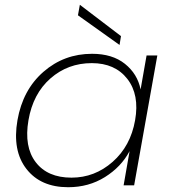

<svg xmlns="http://www.w3.org/2000/svg" viewBox="-20 -775 713 803"><path d="M365 -550Q450 -550 502.5 -508Q555 -466 568 -401L593 -543H638L541 0H497L522 -143Q487 -77 419 -34.5Q351 8 265 8Q150 8 90.5 -68.5Q31 -145 53 -272Q75 -399 161.5 -474.5Q248 -550 365 -550ZM545 -272Q564 -379 512.5 -445Q461 -511 364 -511Q264 -511 191 -447Q118 -383 99 -272Q80 -161 129.5 -96.5Q179 -32 279 -32Q376 -32 451 -98Q526 -164 545 -272ZM306 -711 314 -755 486 -624 480 -587Z"/></svg>

Font: Poppins ExtraLight
Style: Italic
Weight: 275
Italic angle: -10°
Designer: Ninad Kale (Devanagari), Jonny Pinhorn (Latin)
Foundry: Indian Type Foundry
Version: Version 3.200;PS 1.000;hotconv 16.6.54;makeotf.lib2.5.65590